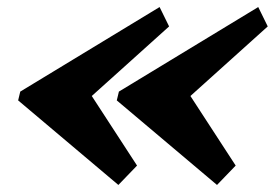

<svg xmlns="http://www.w3.org/2000/svg" viewBox="-20 -660 780 545"><path d="M520.5 -387.5 740 -585 713 -640 317.5 -400 311.5 -375 596 -135 649 -190ZM240.5 -387.5 460 -585 433 -640 37.5 -400 31.5 -375 316 -135 369 -190Z"/></svg>

Font: Besley Black
Style: Italic
Weight: 900
Italic angle: -13°
Designer: Owen Earl
Foundry: indestructible type*
Version: Version 2.001